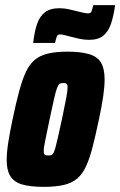

<svg xmlns="http://www.w3.org/2000/svg" viewBox="-20 -719 468 747"><path d="M151 8Q97 8 65.5 -1.5Q34 -11 20 -34Q6 -57 6 -96Q6 -125 12 -164Q18 -203 29 -255Q42 -317 54 -362Q66 -407 80 -437.5Q94 -468 114.5 -485.5Q135 -503 166 -510.5Q197 -518 242 -518Q296 -518 328 -508Q360 -498 373.5 -474.5Q387 -451 387 -410Q387 -382 381.5 -344Q376 -306 365 -255Q352 -193 340.5 -148Q329 -103 315 -72.5Q301 -42 280.5 -24.5Q260 -7 228.5 0.5Q197 8 151 8ZM167 -114Q174 -114 179 -115.5Q184 -117 188 -124Q192 -131 196 -146Q200 -161 206 -187.5Q212 -214 221 -255Q232 -308 237.5 -337Q243 -366 243 -379Q243 -387 241 -390.5Q239 -394 235.5 -395Q232 -396 226 -396Q217 -396 212 -393Q207 -390 202 -377Q197 -364 190.5 -335Q184 -306 173 -255Q162 -201 156 -172.5Q150 -144 150 -131Q150 -123 152 -119.5Q154 -116 158 -115Q162 -114 167 -114ZM109 -552Q114 -595 124 -625Q134 -655 154.5 -671Q175 -687 211 -687Q231 -687 250 -682.5Q269 -678 285 -674Q297 -671 306.5 -669Q316 -667 323 -667Q333 -667 336 -674.5Q339 -682 343 -699H428Q422 -657 412 -627Q402 -597 382.5 -580.5Q363 -564 326 -564Q306 -564 287 -568.5Q268 -573 252 -577Q240 -580 231 -582.5Q222 -585 214 -585Q204 -585 201 -577Q198 -569 194 -552Z"/></svg>

Font: Saira Condensed Black
Style: Italic
Weight: 900
Width: 3
Italic angle: -12°
Designer: Hector Gatti with collaboration of the Omnibus-Type team
Foundry: Omnibus-Type
Version: Version 1.101